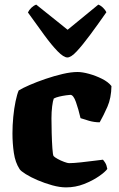

<svg xmlns="http://www.w3.org/2000/svg" viewBox="-20 -812 516 832"><path d="M266 0Q239 0 206.5 -9Q174 -18 143.5 -31Q113 -44 91.5 -57.5Q70 -71 65 -79Q46 -108 40 -149.5Q34 -191 34 -234Q34 -269 37.5 -305.5Q41 -342 47.5 -373Q54 -404 61 -420Q77 -430 108 -443.5Q139 -457 177 -470Q215 -483 251.5 -491.5Q288 -500 316 -500Q337 -500 366 -492Q395 -484 422 -470.5Q449 -457 463 -439Q462 -387 445.5 -349.5Q429 -312 412 -282Q389 -282 366 -288.5Q343 -295 329 -300Q320 -339 309 -370Q298 -401 285 -401Q281 -401 266.5 -399Q252 -397 237 -393.5Q222 -390 213 -385Q209 -375 206 -351Q203 -327 203 -299Q203 -271 204 -234.5Q205 -198 207 -169.5Q209 -141 212 -136Q216 -131 229.5 -123.5Q243 -116 258 -110.5Q273 -105 279 -105Q299 -105 330.5 -108.5Q362 -112 389.5 -115.5Q417 -119 426 -120Q430 -116 436 -106.5Q442 -97 445 -80Q436 -67 408.5 -48Q381 -29 344 -14.5Q307 0 266 0ZM272 -563Q256 -563 230 -589.5Q204 -616 171.5 -660.5Q139 -705 101 -758Q106 -769 116 -778.5Q126 -788 137 -792L273 -683L406 -792Q417 -788 427 -778Q437 -768 441 -759Q404 -706 371 -661.5Q338 -617 313 -590Q288 -563 272 -563Z"/></svg>

Font: Texturina Black
Style: Regular
Weight: 900
Designer: Guillermo Torres Carreño
Foundry: Omnibus-Type
Version: Version 1.002; ttfautohint (v1.8.3)